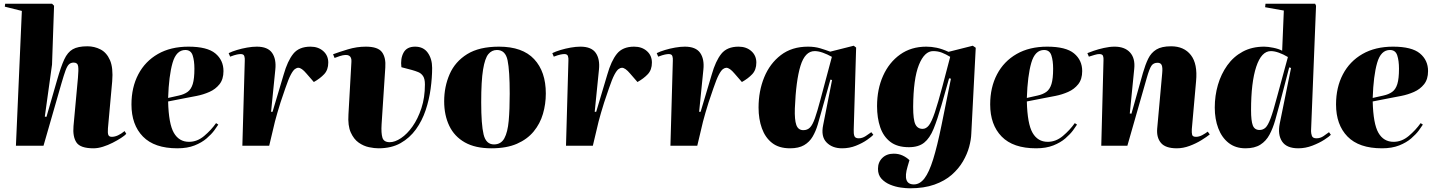

<svg xmlns="http://www.w3.org/2000/svg" viewBox="-20 -787 7761 1037"><path d="M662 -64Q654 -55 634 -42Q614 -29 588.5 -16Q563 -3 536 5.5Q509 14 485 14Q414 14 393 -17.5Q372 -49 377 -106L401 -367Q405 -410 402 -429.5Q399 -449 378 -449Q363 -449 353 -440Q343 -431 334 -406.5Q325 -382 312 -337L215 0H66L98 -728L6 -751L8 -767H261L272 -756L261 -438L222 -157L231 -156L289 -357Q309 -427 327 -466Q345 -505 373 -521Q401 -537 452 -537Q490 -537 523 -520Q556 -503 574 -462Q592 -421 586 -348L563 -94Q561 -69 565 -58.5Q569 -48 584 -48Q615 -48 653 -79Z M998 -535Q1099 -535 1143 -498.5Q1187 -462 1187 -403Q1187 -359 1165.5 -332Q1144 -305 1111 -290.5Q1078 -276 1042.5 -269Q1007 -262 980 -257L888 -239Q891 -118 919 -69.5Q947 -21 1001 -21Q1045 -21 1082.5 -52.5Q1120 -84 1147 -122L1159 -114Q1153 -104 1137.5 -83Q1122 -62 1096 -39.5Q1070 -17 1031 -1.5Q992 14 938 14Q814 14 752 -49.5Q690 -113 690 -223Q690 -315 727 -385.5Q764 -456 833 -495.5Q902 -535 998 -535ZM1030 -416Q1030 -459 1020.5 -488Q1011 -517 981 -517Q932 -517 912 -447.5Q892 -378 888 -258L946 -271Q974 -277 993 -290.5Q1012 -304 1021 -333Q1030 -362 1030 -416Z M1302 -459Q1303 -473 1299.5 -484Q1296 -495 1280 -495Q1272 -495 1259.5 -492.5Q1247 -490 1223 -481L1215 -500Q1233 -509 1259.5 -517Q1286 -525 1314.5 -530Q1343 -535 1367 -535Q1426 -535 1449.5 -501.5Q1473 -468 1467 -411L1444 -183H1452L1512 -384Q1533 -458 1564 -496.5Q1595 -535 1657 -535Q1699 -535 1726 -511Q1753 -487 1753 -449Q1753 -410 1731 -386.5Q1709 -363 1675 -344L1635 -390Q1609 -421 1591 -421Q1583 -421 1573 -414Q1563 -407 1550.5 -383.5Q1538 -360 1521 -310Q1505 -265 1495 -233.5Q1485 -202 1478 -177.5Q1471 -153 1465 -130.5Q1459 -108 1453 -80L1434 0H1289Z M2222 -535Q2267 -535 2290.5 -502Q2314 -469 2314 -420Q2314 -368 2306 -308.5Q2298 -249 2279 -192Q2260 -135 2226.5 -88.5Q2193 -42 2143.5 -14Q2094 14 2024 14Q2002 14 1973 8Q1944 2 1917.5 -16.5Q1891 -35 1874.5 -71.5Q1858 -108 1862 -169L1878 -453Q1880 -478 1865 -486.5Q1850 -495 1815 -484L1787 -474L1779 -494Q1811 -506 1859 -520.5Q1907 -535 1956 -535Q2021 -535 2043 -505.5Q2065 -476 2061 -422L2041 -116Q2038 -68 2045.5 -43.5Q2053 -19 2085 -19Q2113 -19 2146 -41Q2179 -63 2208 -104Q2237 -145 2256 -202.5Q2275 -260 2275 -331Q2275 -361 2265 -376Q2255 -391 2239 -397.5Q2223 -404 2205 -409L2148 -424Q2142 -470 2159.5 -502.5Q2177 -535 2222 -535Z M2634 14Q2547 14 2490.5 -18Q2434 -50 2406.5 -107.5Q2379 -165 2379 -240Q2379 -319 2408.5 -386.5Q2438 -454 2503 -494.5Q2568 -535 2675 -535Q2802 -535 2865 -467.5Q2928 -400 2928 -282Q2928 -225 2912.5 -172Q2897 -119 2862.5 -77Q2828 -35 2772 -10.5Q2716 14 2634 14ZM2648 -7Q2686 -7 2704 -40Q2722 -73 2727.5 -134.5Q2733 -196 2733 -281Q2733 -405 2721.5 -461Q2710 -517 2664 -517Q2636 -517 2617.5 -494.5Q2599 -472 2589 -411Q2579 -350 2579 -235Q2579 -114 2592 -60.5Q2605 -7 2648 -7Z M3050 -459Q3051 -473 3047.5 -484Q3044 -495 3028 -495Q3020 -495 3007.5 -492.5Q2995 -490 2971 -481L2963 -500Q2981 -509 3007.5 -517Q3034 -525 3062.5 -530Q3091 -535 3115 -535Q3174 -535 3197.5 -501.5Q3221 -468 3215 -411L3192 -183H3200L3260 -384Q3281 -458 3312 -496.5Q3343 -535 3405 -535Q3447 -535 3474 -511Q3501 -487 3501 -449Q3501 -410 3479 -386.5Q3457 -363 3423 -344L3383 -390Q3357 -421 3339 -421Q3331 -421 3321 -414Q3311 -407 3298.5 -383.5Q3286 -360 3269 -310Q3253 -265 3243 -233.5Q3233 -202 3226 -177.5Q3219 -153 3213 -130.5Q3207 -108 3201 -80L3182 0H3037Z M3614 -459Q3615 -473 3611.5 -484Q3608 -495 3592 -495Q3584 -495 3571.5 -492.5Q3559 -490 3535 -481L3527 -500Q3545 -509 3571.5 -517Q3598 -525 3626.5 -530Q3655 -535 3679 -535Q3738 -535 3761.5 -501.5Q3785 -468 3779 -411L3756 -183H3764L3824 -384Q3845 -458 3876 -496.5Q3907 -535 3969 -535Q4011 -535 4038 -511Q4065 -487 4065 -449Q4065 -410 4043 -386.5Q4021 -363 3987 -344L3947 -390Q3921 -421 3903 -421Q3895 -421 3885 -414Q3875 -407 3862.5 -383.5Q3850 -360 3833 -310Q3817 -265 3807 -233.5Q3797 -202 3790 -177.5Q3783 -153 3777 -130.5Q3771 -108 3765 -80L3746 0H3601Z M4591 -87Q4590 -65 4594.5 -52.5Q4599 -40 4618 -40Q4637 -40 4655.5 -52Q4674 -64 4686 -73L4697 -59Q4688 -49 4663 -31.5Q4638 -14 4603 0Q4568 14 4528 14Q4475 14 4444 -18Q4413 -50 4426 -112L4474 -355L4465 -357L4417 -186Q4407 -149 4396.5 -113.5Q4386 -78 4369 -49Q4352 -20 4323 -3Q4294 14 4247 14Q4187 14 4150 -15Q4113 -44 4095 -94Q4077 -144 4077 -206Q4077 -295 4107.5 -369.5Q4138 -444 4197.5 -489.5Q4257 -535 4344 -535Q4381 -535 4410.5 -526Q4440 -517 4464 -508L4591 -540L4604 -530ZM4319 -84Q4341 -84 4355 -98.5Q4369 -113 4381.5 -148.5Q4394 -184 4411 -248L4473 -480Q4448 -494 4424 -502.5Q4400 -511 4380 -511Q4328 -511 4303.5 -431.5Q4279 -352 4273 -201Q4271 -140 4281 -112Q4291 -84 4319 -84Z M5116 -362 5106 -364 5065 -219Q5043 -142 5022.5 -91.5Q5002 -41 4971.5 -16.5Q4941 8 4889 8Q4826 8 4788.5 -21Q4751 -50 4734 -100Q4717 -150 4717 -214Q4717 -305 4749.5 -377.5Q4782 -450 4841.5 -492.5Q4901 -535 4983 -535Q5011 -535 5039.5 -529Q5068 -523 5103 -507L5234 -540L5250 -529L5226 -65Q5225 -33 5214.5 6Q5204 45 5181 84.5Q5158 124 5120.5 157Q5083 190 5027 210Q4971 230 4894 230Q4874 230 4845 226Q4816 222 4788 210.5Q4760 199 4741 178.5Q4722 158 4722 125Q4722 89 4745.5 66Q4769 43 4807 43Q4833 43 4854 52.5Q4875 62 4892 78L4882 112Q4853 209 4916 209Q4948 209 4973 176.5Q4998 144 5020 73.5Q5042 3 5065 -110ZM4963 -91Q4982 -91 4997 -110Q5012 -129 5029 -179.5Q5046 -230 5071 -324L5112 -480Q5089 -494 5067.5 -502.5Q5046 -511 5020 -511Q4973 -511 4943 -436.5Q4913 -362 4912 -210Q4912 -140 4924 -115.5Q4936 -91 4963 -91Z M5636 -535Q5737 -535 5781 -498.5Q5825 -462 5825 -403Q5825 -359 5803.5 -332Q5782 -305 5749 -290.5Q5716 -276 5680.5 -269Q5645 -262 5618 -257L5526 -239Q5529 -118 5557 -69.5Q5585 -21 5639 -21Q5683 -21 5720.5 -52.5Q5758 -84 5785 -122L5797 -114Q5791 -104 5775.5 -83Q5760 -62 5734 -39.5Q5708 -17 5669 -1.5Q5630 14 5576 14Q5452 14 5390 -49.5Q5328 -113 5328 -223Q5328 -315 5365 -385.5Q5402 -456 5471 -495.5Q5540 -535 5636 -535ZM5668 -416Q5668 -459 5658.5 -488Q5649 -517 5619 -517Q5570 -517 5550 -447.5Q5530 -378 5526 -258L5584 -271Q5612 -277 5631 -290.5Q5650 -304 5659 -333Q5668 -362 5668 -416Z M6514 -61Q6498 -48 6469 -30Q6440 -12 6405 1Q6370 14 6336 14Q6275 14 6250.5 -15Q6226 -44 6230 -92L6257 -391Q6260 -422 6254.5 -435Q6249 -448 6232 -448Q6210 -448 6199 -432Q6188 -416 6174 -367L6069 0H5928L5940 -461Q5941 -475 5937.5 -485Q5934 -495 5917 -495Q5907 -495 5892 -490.5Q5877 -486 5861 -481L5853 -500Q5862 -504 5886.5 -512.5Q5911 -521 5942 -528Q5973 -535 6000 -535Q6055 -535 6083.5 -503.5Q6112 -472 6106 -415L6082 -174L6091 -173L6153 -393Q6166 -438 6181.5 -470Q6197 -502 6225.5 -519.5Q6254 -537 6305 -537Q6375 -537 6412 -489.5Q6449 -442 6440 -348L6417 -89Q6416 -69 6419 -58.5Q6422 -48 6440 -48Q6456 -48 6473 -57Q6490 -66 6503 -76Z M7061 -79Q7061 -67 7065.5 -53.5Q7070 -40 7090 -40Q7111 -40 7128.5 -52Q7146 -64 7158 -73L7168 -59Q7160 -50 7133 -32.5Q7106 -15 7068.5 -0.5Q7031 14 6992 14Q6929 14 6904.5 -23Q6880 -60 6892 -120L6953 -420L6943 -423L6893 -231Q6880 -182 6867.5 -138Q6855 -94 6836.5 -59.5Q6818 -25 6787 -5.5Q6756 14 6707 14Q6653 14 6616 -15Q6579 -44 6560 -94Q6541 -144 6541 -206Q6541 -270 6558 -328.5Q6575 -387 6608.5 -434Q6642 -481 6692 -508Q6742 -535 6808 -535Q6828 -535 6857.5 -529Q6887 -523 6905 -513L6914 -730L6813 -748L6815 -767H7083L7088 -756ZM6783 -85Q6801 -85 6814.5 -97Q6828 -109 6842.5 -147.5Q6857 -186 6878 -266L6936 -479Q6911 -494 6887 -502.5Q6863 -511 6844 -511Q6793 -511 6765 -426.5Q6737 -342 6737 -192Q6737 -134 6746.5 -109.5Q6756 -85 6783 -85Z M7504 -535Q7605 -535 7649 -498.5Q7693 -462 7693 -403Q7693 -359 7671.5 -332Q7650 -305 7617 -290.5Q7584 -276 7548.5 -269Q7513 -262 7486 -257L7394 -239Q7397 -118 7425 -69.5Q7453 -21 7507 -21Q7551 -21 7588.5 -52.5Q7626 -84 7653 -122L7665 -114Q7659 -104 7643.5 -83Q7628 -62 7602 -39.5Q7576 -17 7537 -1.5Q7498 14 7444 14Q7320 14 7258 -49.5Q7196 -113 7196 -223Q7196 -315 7233 -385.5Q7270 -456 7339 -495.5Q7408 -535 7504 -535ZM7536 -416Q7536 -459 7526.5 -488Q7517 -517 7487 -517Q7438 -517 7418 -447.5Q7398 -378 7394 -258L7452 -271Q7480 -277 7499 -290.5Q7518 -304 7527 -333Q7536 -362 7536 -416Z"/></svg>

Font: Literata 72pt ExtraBold
Style: Italic
Weight: 800
Italic angle: -2°
Designer: Latin by Veronika Burian and Jose Scaglione. Greek by Irene Vlachou. Cyrillic by Vera Evstafieva
Foundry: TypeTogether
Version: Version 3.002